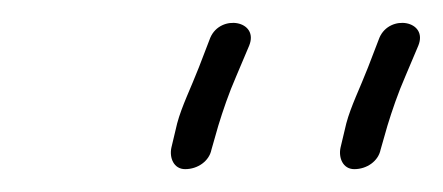

<svg xmlns="http://www.w3.org/2000/svg" viewBox="-20 -612 388 168"><path d="M130 -483C128 -474 132 -464 142 -464C153 -464 163 -471 165 -481L171 -502C175 -515 180 -530 187 -546L198 -572C207 -594 173 -600 164 -579L154 -553C147 -535 139 -519 135 -504ZM278 -483C276 -474 280 -464 290 -464C301 -464 311 -471 313 -481L319 -502C323 -515 328 -530 335 -546L346 -572C355 -594 321 -600 312 -579L302 -553C295 -535 287 -519 283 -504Z"/></svg>

Font: Stray Cat
Style: UltCnObl
Weight: 400
Version: Version 1.0